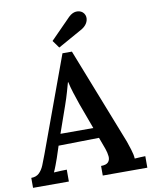

<svg xmlns="http://www.w3.org/2000/svg" viewBox="-99 -1009 854 1082"><g transform="rotate(-10 327.5 -468.0)"><path d="M1 0V-57Q29 -57 46 -73Q63 -89 74 -115.5Q85 -142 97 -175L296 -718H350L567 -165Q573 -148 583 -116.5Q593 -85 594 -63Q611 -64 627 -65Q643 -66 655 -66V0H400V-55Q430 -55 441.5 -68Q453 -81 451 -101.5Q449 -122 441 -145L416 -213L184 -209L162 -142Q156 -125 148 -103.5Q140 -82 132 -65Q149 -66 170.5 -67Q192 -68 206 -68V0ZM206 -273H394L340 -420Q328 -454 317 -489Q306 -524 300 -552H298Q292 -531 283 -499Q274 -467 260 -427ZM284 -753 253 -796 369 -914Q393 -937 418 -936Q443 -935 456 -917Q469 -898 461.5 -874Q454 -850 427 -833Z"/></g></svg>

Font: Lora SemiBold
Style: Regular
Weight: 600
Designer: Olga Karpushina, Alexei Vanyashin (Cyrillic)
Foundry: Cyreal
Version: Version 3.011; ttfautohint (v1.8.4.7-5d5b)